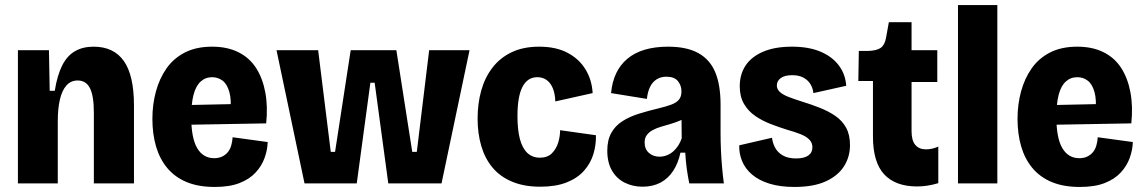

<svg xmlns="http://www.w3.org/2000/svg" viewBox="-20 -727 4538 761"><path d="M51 0V-323V-528H174L177 -367H197Q207 -429 226.5 -467.5Q246 -506 277 -524Q308 -542 351 -542Q431 -542 471 -485Q511 -428 511 -309V0H352V-281Q352 -347 336.5 -377.5Q321 -408 288 -408Q261 -408 243.5 -388.5Q226 -369 217.5 -333Q209 -297 209 -246V0Z M831 14Q766 14 719.5 -5.5Q673 -25 643 -61Q613 -97 598.5 -146.5Q584 -196 584 -256Q584 -313 598 -364.5Q612 -416 640 -456Q668 -496 713 -519Q758 -542 821 -542Q881 -542 925 -520Q969 -498 995 -457.5Q1021 -417 1031.5 -361Q1042 -305 1035 -238L696 -232V-310L927 -315L893 -278Q898 -331 889 -362.5Q880 -394 862 -407.5Q844 -421 821 -421Q794 -421 775 -403.5Q756 -386 747 -351Q738 -316 738 -264Q738 -180 761.5 -140Q785 -100 829 -100Q847 -100 860.5 -106.5Q874 -113 883 -124Q892 -135 896.5 -150.5Q901 -166 902 -183L1041 -164Q1040 -132 1028.5 -100.5Q1017 -69 993 -43Q969 -17 929.5 -1.5Q890 14 831 14Z M1187 0 1076 -528H1241L1291 -125H1308L1370 -528H1551L1614 -125H1632L1681 -528H1841L1730 0H1519L1465 -399H1448L1394 0Z M2121 13Q2057 13 2009.5 -7Q1962 -27 1932 -63Q1902 -99 1887.5 -148.5Q1873 -198 1873 -257Q1873 -317 1887.5 -368.5Q1902 -420 1932 -459Q1962 -498 2008 -520Q2054 -542 2117 -542Q2184 -542 2230 -517.5Q2276 -493 2301 -451.5Q2326 -410 2329 -358L2181 -325Q2180 -356 2171 -377.5Q2162 -399 2146.5 -410Q2131 -421 2110 -421Q2090 -421 2075.5 -411.5Q2061 -402 2051 -383Q2041 -364 2036 -335Q2031 -306 2031 -267Q2031 -213 2040.5 -176.5Q2050 -140 2070 -121Q2090 -102 2120 -102Q2150 -102 2167.5 -119.5Q2185 -137 2192.5 -162Q2200 -187 2200 -211L2342 -191Q2343 -153 2332 -116.5Q2321 -80 2295 -50.5Q2269 -21 2226 -4Q2183 13 2121 13Z M2527 13Q2488 13 2456 -3Q2424 -19 2405.5 -51Q2387 -83 2387 -130Q2387 -172 2403 -200.5Q2419 -229 2447.5 -247Q2476 -265 2513 -276.5Q2550 -288 2592 -298Q2621 -305 2641 -312.5Q2661 -320 2671 -332Q2681 -344 2681 -365Q2681 -388 2667 -405.5Q2653 -423 2621 -423Q2599 -423 2582.5 -412.5Q2566 -402 2556.5 -382.5Q2547 -363 2544 -335L2402 -358Q2406 -402 2422 -436Q2438 -470 2466.5 -494Q2495 -518 2535.5 -530Q2576 -542 2628 -542Q2702 -542 2748 -516.5Q2794 -491 2815 -440.5Q2836 -390 2836 -312V-198Q2836 -166 2837.5 -132Q2839 -98 2842 -64Q2845 -30 2849 0H2712Q2706 -29 2702 -58.5Q2698 -88 2696 -122H2677Q2668 -80 2648 -49.5Q2628 -19 2597.5 -3Q2567 13 2527 13ZM2594 -106Q2609 -106 2623 -111.5Q2637 -117 2648.5 -127Q2660 -137 2668.5 -150.5Q2677 -164 2682 -179L2681 -274L2709 -268Q2694 -257 2675 -249Q2656 -241 2637 -235.5Q2618 -230 2599.5 -224.5Q2581 -219 2566.5 -211Q2552 -203 2543.5 -191.5Q2535 -180 2535 -162Q2535 -136 2552 -121Q2569 -106 2594 -106Z M3129 14Q3072 14 3030 1Q2988 -12 2961 -35Q2934 -58 2921.5 -88Q2909 -118 2910 -151L3040 -181Q3042 -161 3052 -142Q3062 -123 3082.5 -111Q3103 -99 3135 -99Q3167 -99 3183.5 -110.5Q3200 -122 3200 -143Q3200 -161 3188 -173.5Q3176 -186 3153.5 -195Q3131 -204 3099 -213Q3067 -223 3034.5 -235.5Q3002 -248 2974 -267Q2946 -286 2929 -315Q2912 -344 2912 -385Q2912 -432 2935 -467Q2958 -502 3004.5 -522Q3051 -542 3119 -542Q3185 -542 3231.5 -522.5Q3278 -503 3304.5 -468Q3331 -433 3334 -387L3204 -358Q3202 -377 3192.5 -393Q3183 -409 3165 -419Q3147 -429 3120 -429Q3090 -429 3074.5 -417.5Q3059 -406 3059 -388Q3059 -374 3070.5 -363Q3082 -352 3105 -343Q3128 -334 3160 -324Q3196 -313 3230 -299.5Q3264 -286 3291 -267.5Q3318 -249 3333.5 -221Q3349 -193 3349 -152Q3349 -105 3325 -67.5Q3301 -30 3252.5 -8Q3204 14 3129 14Z M3615 12Q3529 12 3484.5 -36Q3440 -84 3440 -186V-406H3382L3384 -525H3419Q3455 -526 3471 -537.5Q3487 -549 3492 -578L3503 -639H3593V-528H3695V-402H3593V-207Q3593 -170 3608 -152.5Q3623 -135 3650 -135Q3663 -135 3675.5 -138Q3688 -141 3699 -146V-1Q3675 6 3655 9Q3635 12 3615 12Z M3777 0V-707H3933V0Z M4260 14Q4195 14 4148.5 -5.5Q4102 -25 4072 -61Q4042 -97 4027.5 -146.5Q4013 -196 4013 -256Q4013 -313 4027 -364.5Q4041 -416 4069 -456Q4097 -496 4142 -519Q4187 -542 4250 -542Q4310 -542 4354 -520Q4398 -498 4424 -457.5Q4450 -417 4460.5 -361Q4471 -305 4464 -238L4125 -232V-310L4356 -315L4322 -278Q4327 -331 4318 -362.5Q4309 -394 4291 -407.5Q4273 -421 4250 -421Q4223 -421 4204 -403.5Q4185 -386 4176 -351Q4167 -316 4167 -264Q4167 -180 4190.5 -140Q4214 -100 4258 -100Q4276 -100 4289.5 -106.5Q4303 -113 4312 -124Q4321 -135 4325.5 -150.5Q4330 -166 4331 -183L4470 -164Q4469 -132 4457.5 -100.5Q4446 -69 4422 -43Q4398 -17 4358.5 -1.5Q4319 14 4260 14Z"/></svg>

Font: Bricolage Grotesque 24pt SemiCondensed ExtraBold
Style: Regular
Weight: 800
Width: 4
Designer: Mathieu Triay
Foundry: Atelier Triay
Version: Version 1.001;gftools[0.9.33.dev8+g029e19f]